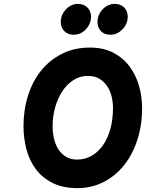

<svg xmlns="http://www.w3.org/2000/svg" viewBox="-20 -957 752 989"><path d="M360 -778Q329 -778 311 -797Q293 -816 293 -844Q293 -864 300.5 -880.5Q308 -897 320.5 -910Q333 -923 348.5 -930Q364 -937 380 -937Q412 -937 430.5 -918Q449 -899 449 -871Q449 -852 441.5 -835Q434 -818 421.5 -805Q409 -792 393 -785Q377 -778 360 -778ZM549 -778Q517 -778 499.5 -797Q482 -816 482 -844Q482 -863 489.5 -880Q497 -897 509 -909.5Q521 -922 537 -929.5Q553 -937 570 -937Q602 -937 620 -918Q638 -899 638 -871Q638 -852 630.5 -835Q623 -818 610 -805Q597 -792 581.5 -785Q566 -778 549 -778ZM379 12Q303 12 250 -15Q197 -42 164 -86.5Q131 -131 116 -188.5Q101 -246 101 -307Q101 -391 124.5 -465Q148 -539 192 -593.5Q236 -648 299.5 -680Q363 -712 443 -712Q512 -712 562.5 -686Q613 -660 646 -616.5Q679 -573 695.5 -516.5Q712 -460 712 -400Q712 -312 687.5 -236.5Q663 -161 619 -106Q575 -51 514 -19.5Q453 12 379 12ZM378 -135Q418 -135 452 -154.5Q486 -174 510.5 -209Q535 -244 548.5 -293Q562 -342 562 -400Q562 -430 555 -459.5Q548 -489 532.5 -512.5Q517 -536 492.5 -551Q468 -566 432 -566Q391 -566 357.5 -544Q324 -522 300.5 -486Q277 -450 264 -403.5Q251 -357 251 -307Q251 -276 257.5 -245.5Q264 -215 279 -190.5Q294 -166 318.5 -150.5Q343 -135 378 -135Z"/></svg>

Font: Overpass Heavy
Style: Italic
Weight: 900
Italic angle: -10°
Designer: Delve Withrington, Dave Bailey
Foundry: Delve Fonts
Version: Version 3.000;DELV;Overpass